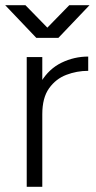

<svg xmlns="http://www.w3.org/2000/svg" viewBox="-28 -720 370 740"><path d="M100 -274Q100 -355 130.5 -405Q161 -455 209.5 -478.5Q258 -502 312 -502V-447Q268 -447 227.5 -431.5Q187 -416 161 -379.5Q135 -343 135 -280ZM75 0V-500H135V0ZM117 -574V-575L239 -700H317L197 -574ZM112 -574 -8 -700H70L192 -575V-574Z"/></svg>

Font: Figtree Light
Style: Regular
Weight: 300
Designer: Erik Kennedy
Foundry: Erik Kennedy
Version: Version 2.001;gftools[0.9.30]